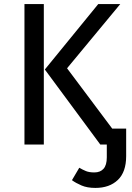

<svg xmlns="http://www.w3.org/2000/svg" viewBox="-20 -709 649 942"><path d="M483 0V-78H599V0ZM462 -689H570L309 -374L589 0H472L200 -368ZM100 -689H195V0H100ZM448 213Q408 213 380 201Q352 189 333 175L369 114Q386 124 402 130.5Q418 137 443 137Q472 137 488 119Q504 101 504 63V-1H599V57Q599 135 558 174Q517 213 448 213Z"/></svg>

Font: Fira Sans Variable
Style: Regular
Weight: 400
Designer: Carrois Corporate & Edenspiekermann AG
Foundry: Carrois Corporate GbR & Edenspiekermann AG
Version: Version 4.202